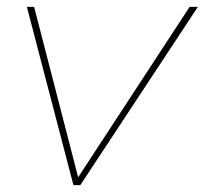

<svg xmlns="http://www.w3.org/2000/svg" viewBox="-20 -537 594 557"><path d="M193 0 58 -517H79L209 -14H201L530 -517H554L213 0Z"/></svg>

Font: Montserrat Thin Thin
Style: Italic
Weight: 250
Italic angle: -11.3°
Version: Version 9.000